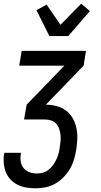

<svg xmlns="http://www.w3.org/2000/svg" viewBox="-25 -795 545 1038"><path d="M169 223Q143 223 118 219Q93 215 71.5 204.5Q50 194 33 176.5Q16 159 7 136.5Q-2 114 -4.5 88.5Q-7 63 -3 38L-1 31H89L88 35Q84 56 87 77Q90 98 102.5 113.5Q115 129 134.5 136Q154 143 175 143Q192 143 208.5 138Q225 133 238.5 122Q252 111 262.5 96.5Q273 82 280 66.5Q287 51 291.5 35Q296 19 298 2Q301 -15 302.5 -32.5Q304 -50 302 -66.5Q300 -83 295 -98.5Q290 -114 279 -126Q268 -138 252 -143.5Q236 -149 219 -149H105L119 -229L323 -440H79L92 -520H440L427 -440L223 -229Q253 -229 281 -221.5Q309 -214 331.5 -197.5Q354 -181 368 -156Q382 -131 388 -103Q394 -75 393 -45Q392 -15 387 15Q383 41 375 67.5Q367 94 353 118Q339 142 318.5 163Q298 184 273.5 198Q249 212 222 217.5Q195 223 169 223ZM242 -600 172 -740 227 -770 302 -661 414 -775 461 -735 344 -600Z"/></svg>

Font: Iosevka Medium Oblique
Style: Regular
Weight: 500
Italic angle: -9°
Monospace: yes
Designer: Belleve Invis
Foundry: Belleve Invis
Version: Version 32.5.0; ttfautohint (v1.8.4)